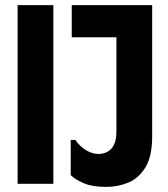

<svg xmlns="http://www.w3.org/2000/svg" viewBox="-20 -720 659 752"><path d="M49 -700H189V0H49ZM576 -186Q576 -109 550.5 -66Q525 -23 484 -5.5Q443 12 396 12Q342 12 309 -2Q276 -16 257 -34V-172H275Q292 -147 316.5 -132Q341 -117 365 -117Q397 -117 416.5 -138Q436 -159 436 -207V-700H576ZM261 -700H514V-574H261Z"/></svg>

Font: Phudu SemiBold
Style: Regular
Weight: 600
Version: Version 1.005;gftools[0.9.23]